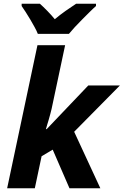

<svg xmlns="http://www.w3.org/2000/svg" viewBox="-20 -1000 657 1020"><path d="M179 -760H326L254 -421Q251 -409 247 -393.5Q243 -378 238.5 -363Q234 -348 230 -335Q226 -322 224 -314H228L449 -546H617L374 -300L513 0H349L260 -205L201 -170L165 0H18ZM95 -980H192Q209 -965 231.5 -942Q254 -919 271 -898Q300 -922 327.5 -941.5Q355 -961 384 -980H490V-968Q475 -955 456 -936Q437 -917 416.5 -896.5Q396 -876 377.5 -856Q359 -836 346 -820H181Q174 -838 163 -857.5Q152 -877 140.5 -897Q129 -917 117 -935Q105 -953 95 -968Z"/></svg>

Font: BC Sans
Style: Bold Italic
Weight: 700
Italic angle: -12°
Designer: Monotype Design Team
Province of B.C.
Foundry: Monotype Imaging Inc.
Version: Version 2.000;GOOG;noto-source:20170915:90ef993387c0